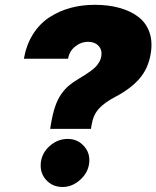

<svg xmlns="http://www.w3.org/2000/svg" viewBox="-20 -757 643 789"><path d="M186.1 -227.3 188.9 -244.3Q196 -287.3 206.1 -317.6Q216.3 -348 231 -369.1Q245.7 -390.3 261.5 -403.9Q277.3 -417.6 301.1 -431.8Q320 -443.2 330.1 -449.6Q340.2 -456 353.9 -466.1Q367.5 -476.2 374.8 -484.2Q382.1 -492.2 388.3 -503Q394.5 -513.8 396.3 -525.6Q400.6 -551.8 384.9 -568.5Q369.3 -585.2 342.3 -585.2Q312.9 -585.2 288.5 -565.5Q264.2 -545.8 259.9 -515.6H78.1Q88.1 -572.4 115.2 -615.8Q142.4 -659.1 182 -685.2Q221.6 -711.3 268.6 -724.3Q315.7 -737.2 369.3 -737.2Q426.5 -737.2 471.9 -724.4Q517.4 -711.6 549 -687.3Q580.6 -663 594.1 -624.5Q607.6 -585.9 599.4 -536.9Q589.5 -475.5 552.9 -433.6Q516.3 -391.7 454.5 -359.4Q409.1 -335.6 386.2 -310.2Q363.3 -284.8 356.5 -244.3L353.7 -227.3ZM237.2 11.4Q195.7 11.4 169.6 -17.6Q143.5 -46.5 147.7 -88.1Q152 -128.6 184.5 -157.3Q217 -186.1 258.5 -186.1Q298.3 -186.1 324.6 -157.1Q350.9 -128.2 346.6 -88.1Q342.3 -47.2 309.3 -17.9Q276.3 11.4 237.2 11.4Z"/></svg>

Font: Karasuma Gothic
Style: Italic
Weight: 900
Italic angle: -9.39999°
Designer: Rasmus Andersson / Ryoko Nishizuka
Foundry: Genbu
Version: Version 1.00